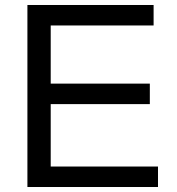

<svg xmlns="http://www.w3.org/2000/svg" viewBox="-20 -749 707 769"><path d="M183.1 -332V-82H612.8V0H89.8V-729H595.2V-647H183.1V-414.1H580.1V-332Z"/></svg>

Font: SolaimanLipi
Style: Normal
Weight: 400
Designer: Solaiman Karim
Foundry: Al Mamun Sumon
Version: Version 2.000